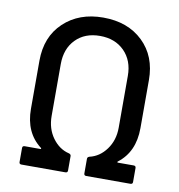

<svg xmlns="http://www.w3.org/2000/svg" viewBox="-80 -781 799 855"><g transform="rotate(10 319.5 -354.0)"><path d="M272 0H73.2Q63 0 63 -9.8V-73.2Q63 -83 73.2 -83H144Q146.5 -83 147.2 -84.5Q147.9 -85.9 146 -87.9Q71.8 -144 71.8 -252V-469.2Q71.8 -578.1 140.9 -643.1Q210 -708 318.8 -708Q430.7 -708 498.8 -642.3Q566.9 -576.7 566.9 -469.2V-252Q566.9 -143.6 493.2 -87.9Q491.2 -85.9 491.9 -84.5Q492.7 -83 495.1 -83H565.9Q576.2 -83 576.2 -73.2V-9.8Q576.2 0 565.9 0H366.2Q356 0 356 -9.8V-76.2Q356 -84 365.2 -86.9Q410.6 -97.2 440.9 -138.7Q471.2 -180.2 471.2 -236.8V-471.2Q471.2 -540.5 429.2 -582.8Q387.2 -625 318.8 -625Q250.5 -625 209.2 -582.8Q168 -540.5 168 -471.2V-236.8Q168 -179.2 198.2 -137.7Q228.5 -96.2 272.9 -85.9Q282.2 -83 282.2 -75.2V-9.8Q282.2 0 272 0Z"/></g></svg>

Font: Gruenseis Font Medium
Style: Regular
Weight: 500
Designer: Jeremy Tribby
Foundry: Tribby Type
Version: Version 1.408;Glyphs 3.1.2 (3151)